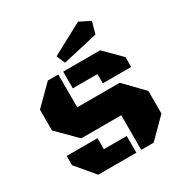

<svg xmlns="http://www.w3.org/2000/svg" viewBox="-196 -1016 1112 1165"><g transform="rotate(-30 360.5 -433.0)"><path d="M457.5 0V-242.7H177.2L47.4 -372.6V-518.6L177.2 -647.9H250.5V-418H548.3L673.8 -288.1V-129.4L544.4 0ZM284.7 -531.2V-647.9H543.9L656.2 -535.2V-466.3H457.5V-531.2ZM47.4 -194.3H263.2V-117.2H423.3V0H156.2L47.4 -129.4ZM514.2 -865.7 589.8 -827.6 566.9 -745.1 321.3 -689 296.4 -748.5Z"/></g></svg>

Font: Black Ops One [rus by aLiNcE]
Style: Regular
Weight: 400
Designer: James Grieshaber
Foundry: James Grieshaber
Version: Version 1.002;May 25, 2024;FontCreator 13.0.0.2680 64-bit